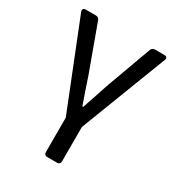

<svg xmlns="http://www.w3.org/2000/svg" viewBox="-160 -562 787 856"><g transform="rotate(30 234.0 -134.5)"><path d="M195.3 0V177.7C195.3 187.5 201.2 193.4 210.9 193.4H262.7C272.5 193.4 278.3 187.5 278.3 177.7V0L449.2 -444.3C453.1 -456.1 448.2 -461.9 436.5 -461.9H387.7C378.9 -461.9 372.1 -457 369.1 -449.2L283.2 -213.9C268.6 -168 252.9 -123 238.3 -80.1H234.4C219.7 -123 203.1 -168 188.5 -213.9L102.5 -449.2C99.6 -457 92.8 -461.9 84 -461.9H31.2C19.5 -461.9 14.6 -454.1 18.6 -443.4Z"/></g></svg>

Font: Ed Sans Neue
Style: Regular
Weight: 400
Designer: Stephen Hutchings
Version: Version 1.004;PS 001.004;hotconv 1.0.88;makeotf.lib2.5.64775